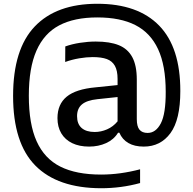

<svg xmlns="http://www.w3.org/2000/svg" viewBox="-20 -769 1026 1019"><path d="M937 -285.5Q937 -133.5 884.5 -62.2Q832 9 743 9Q694 9 661.5 -9.8Q629 -28.5 613.5 -64.5H606.5Q584 -28 543.2 -9.5Q502.5 9 453 9Q401 9 363.2 -9.2Q325.5 -27.5 305.2 -61.5Q285 -95.5 285 -142Q285 -215.5 333.8 -255.8Q382.5 -296 487.5 -305.5L604 -317.5V-350Q604 -394 589.8 -419.5Q575.5 -445 547 -455.5Q518.5 -466 472 -466Q439 -466 400.5 -459.5Q362 -453 326 -440L326.5 -522.5Q361 -535 404.5 -541.8Q448 -548.5 488 -548.5Q563 -548.5 610.5 -529.2Q658 -510 682 -465.8Q706 -421.5 706 -346.5V-137Q706 -98 720.2 -80.8Q734.5 -63.5 763.5 -63.5Q807 -63.5 833.5 -114.2Q860 -165 859.5 -282Q859.5 -421 819 -508Q778.5 -595 698.5 -635.8Q618.5 -676.5 496.5 -676.5Q374 -676.5 294 -634.2Q214 -592 173.5 -500.2Q133 -408.5 133 -261Q133 -111 174.5 -19Q216 73 300.2 115.2Q384.5 157.5 516.5 157.5Q617 157.5 723.5 129.5V202.5Q623.5 230 516.5 230Q286 229.5 167.8 110Q49.5 -9.5 49.5 -260Q49.5 -508 164.5 -628.5Q279.5 -749 496.5 -749Q712 -749 824.8 -633Q937.5 -517 937 -285.5ZM604 -125V-254L496 -242.5Q440.5 -236.5 414.8 -214.8Q389 -193 389 -152.5Q389 -111 413.2 -89.8Q437.5 -68.5 483 -68.5Q516 -68.5 548.2 -82.5Q580.5 -96.5 604 -125Z"/></svg>

Font: Encode Sans Medium
Style: Regular
Weight: 500
Designer: Multiple Designers
Foundry: Impallari Type
Version: Version 2.000